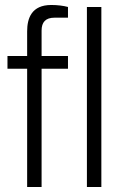

<svg xmlns="http://www.w3.org/2000/svg" viewBox="-20 -751 499 771"><path d="M89 0H147V-475H253V-526H147V-628C147 -662 163 -680 199 -680H253V-723C235 -728 210 -731 186 -731C107 -731 89 -678 89 -625V-526H10V-475H89ZM329 0H387V-723H329Z"/></svg>

Font: Archivo ExtraLight
Style: Regular
Weight: 200
Designer: Hector Gatti
Foundry: Omnibus-Type
Version: Version 2.001